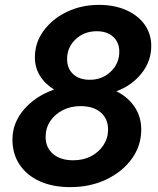

<svg xmlns="http://www.w3.org/2000/svg" viewBox="-20 -751 649 787"><path d="M386 -731Q449 -731 497.5 -709.5Q546 -688 573 -650Q600 -612 600 -562Q600 -500 560 -450Q520 -400 457 -377Q505 -353 532 -312.5Q559 -272 559 -220Q559 -154 520.5 -100.5Q482 -47 416 -15.5Q350 16 268 16Q196 16 143 -8Q90 -32 60.5 -76Q31 -120 31 -179Q31 -247 78 -302Q125 -357 202 -384Q165 -406 144 -440Q123 -474 123 -516Q123 -576 158.5 -624.5Q194 -673 253.5 -702Q313 -731 386 -731ZM377 -623Q325 -623 290 -590Q255 -557 255 -509Q255 -470 280 -447Q305 -424 348 -424Q399 -424 434 -457.5Q469 -491 469 -539Q469 -577 444 -600Q419 -623 377 -623ZM310 -316Q270 -316 237.5 -299.5Q205 -283 186 -254.5Q167 -226 167 -190Q167 -146 197.5 -120Q228 -94 280 -94Q321 -94 353 -110.5Q385 -127 404 -156Q423 -185 423 -220Q423 -264 393 -290Q363 -316 310 -316Z"/></svg>

Font: Wix Madefor Text
Style: Bold Italic
Weight: 700
Italic angle: -12°
Designer: Dalton Maag Ltd
Foundry: Dalton Maag Ltd
Version: Version 3.100